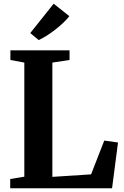

<svg xmlns="http://www.w3.org/2000/svg" viewBox="-20 -1014 666 1034"><path d="M35 0V-50L111 -62.5V-677L36 -691V-743H354.5V-691L262 -677V-61.5L470.5 -75L541.5 -257L615.5 -246.5L583.5 0ZM188 -798.5 143 -836 269 -994 353.5 -927Q339 -908.5 319 -889.8Q299 -871 276.8 -853.8Q254.5 -836.5 232 -822.2Q209.5 -808 189 -798.5Z"/></svg>

Font: Merriweather 48pt
Style: Bold
Weight: 700
Version: Version 2.100